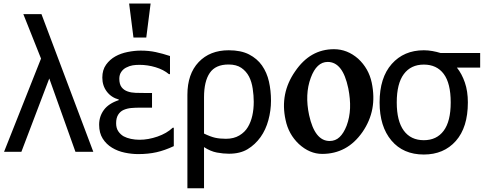

<svg xmlns="http://www.w3.org/2000/svg" viewBox="-20 -838 2671 1060"><path d="M495.1 0H396.5L252 -404.8L98.1 0H2.4L206.5 -514.6L108.9 -759.8H209Z M939.5 -31.2Q889.6 -7.8 844.2 2.4Q798.8 12.7 742.7 12.7Q706.5 12.7 668.2 4.6Q629.9 -3.4 598.6 -22.5Q566.9 -41.5 547.1 -72.8Q527.3 -104 527.3 -149.4Q527.3 -195.3 553.5 -231Q579.6 -266.6 635.7 -285.2V-288.6Q594.2 -299.8 569.6 -332.5Q544.9 -365.2 544.9 -409.7Q544.9 -452.1 565.7 -481Q586.4 -509.8 617.2 -526.9Q647 -543.5 684.8 -551Q722.7 -558.6 756.8 -558.6Q801.8 -558.6 839.4 -550.5Q877 -542.5 918.5 -528.8V-428.7H912.6Q882.8 -453.6 838.9 -466.8Q794.9 -480 750 -480Q729.5 -480 712.4 -477.3Q695.3 -474.6 676.3 -464.8Q660.6 -457 649.7 -441.4Q638.7 -425.8 638.7 -403.3Q638.7 -373.5 651.1 -356.9Q663.6 -340.3 685.1 -333Q704.6 -326.2 729 -325.4Q753.4 -324.7 775.9 -324.7H819.3V-243.7H754.9Q727.5 -243.7 704.8 -241.7Q682.1 -239.7 662.1 -231Q643.6 -222.7 632.3 -204.6Q621.1 -186.5 621.1 -157.7Q621.1 -130.4 633.3 -112.8Q645.5 -95.2 662.6 -85.4Q679.7 -76.2 702.6 -71.3Q725.6 -66.4 750.5 -66.4Q798.3 -66.4 849.4 -84Q900.4 -101.6 933.6 -132.8H939.5ZM811.5 -818.4 787.6 -630.9H716.8L692.9 -818.4Z M1426.3 -476.6Q1453.6 -437.5 1464.8 -387.7Q1476.1 -337.9 1476.1 -281.7Q1476.1 -228 1461.7 -174.8Q1447.3 -121.6 1418.5 -81.1Q1388.2 -39.1 1346.7 -14.2Q1305.2 10.7 1244.1 10.7Q1212.9 10.7 1177.5 4.2Q1142.1 -2.4 1106.4 -25.9V201.2H1014.6V-314.5Q1014.6 -429.7 1076.7 -495.1Q1138.7 -560.5 1242.7 -560.5Q1310.5 -560.5 1355.2 -537.4Q1399.9 -514.2 1426.3 -476.6ZM1348.6 -136.7Q1365.2 -164.6 1373 -199.7Q1380.9 -234.9 1380.9 -275.9Q1380.9 -310.5 1375.2 -348.4Q1369.6 -386.2 1355 -415Q1339.4 -444.8 1312.3 -463.4Q1285.2 -481.9 1241.7 -481.9Q1169.9 -481.9 1138.2 -435.5Q1106.4 -389.2 1106.4 -300.8V-100.6Q1141.6 -83.5 1167.5 -77.6Q1193.4 -71.8 1227.5 -71.8Q1270.5 -71.8 1301.3 -90.1Q1332 -108.4 1348.6 -136.7Z M1758.8 11.7Q1689.5 11.7 1629.9 -43Q1572.8 -97.2 1556.6 -175.8Q1524.4 -321.8 1608.9 -443.4Q1651.4 -505.9 1704.8 -536.1Q1758.3 -566.4 1823.7 -566.4Q1897.5 -566.4 1957.5 -513.7Q2015.6 -460 2032.2 -381.8Q2048.3 -304.7 2035.6 -237.3Q2022.9 -169.9 1981.4 -109.4Q1938.5 -47.9 1882.8 -18.1Q1827.1 11.7 1758.8 11.7ZM1799.8 -59.6Q1832 -59.6 1854.7 -81.1Q1877.4 -102.5 1893.6 -144Q1910.6 -189.5 1912.6 -240.5Q1914.6 -291.5 1902.8 -350.6Q1887.2 -424.8 1858.9 -460.4Q1830.6 -496.1 1789.1 -496.1Q1728 -496.1 1695.8 -408.7Q1678.7 -362.8 1676.5 -311.3Q1674.3 -259.8 1686.5 -202.6Q1717.8 -59.6 1799.8 -59.6Z M2630.9 -464.8H2502.4Q2529.8 -430.7 2546.4 -382.6Q2563 -334.5 2563 -272.5Q2563 -134.8 2496.6 -59.8Q2430.2 15.1 2319.8 15.1Q2206.1 15.1 2140.9 -62.3Q2075.7 -139.6 2075.7 -272.5Q2075.7 -409.2 2142.8 -484.9Q2210 -560.5 2319.8 -560.5Q2343.3 -560.5 2367.4 -556.2Q2391.6 -551.8 2412.1 -545.4H2630.9ZM2468.3 -272.5Q2468.3 -378.4 2429.7 -429.9Q2391.1 -481.4 2319.8 -481.4Q2248.5 -481.4 2209.5 -429Q2170.4 -376.5 2170.4 -272.5Q2170.4 -169.9 2209.2 -116.9Q2248 -64 2319.8 -64Q2390.6 -64 2429.4 -116Q2468.3 -168 2468.3 -272.5Z"/></svg>

Font: IranNastaliq
Style: Regular
Weight: 400
Designer: Hossein Zahedi
Version: Version 1.5